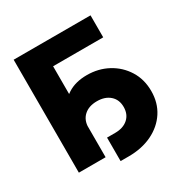

<svg xmlns="http://www.w3.org/2000/svg" viewBox="-180 -869 1026 1071"><g transform="rotate(-30 333.5 -334.0)"><path d="M550.8 -727.5V-585.9H228V0H55.7V-727.5ZM289.6 60.5V-90.8H341.8Q394 -90.8 424.8 -118.2Q455.6 -145.5 455.6 -192.9Q455.6 -239.7 424.6 -267.3Q393.6 -294.9 341.8 -294.9Q289.1 -294.9 258.3 -266.8Q227.5 -238.8 227.5 -189.9H141.6Q141.6 -268.1 167 -326.7Q192.4 -385.3 242.4 -417.2Q292.5 -449.2 365.7 -449.2Q439.9 -449.2 500.5 -416.5Q561 -383.8 597.2 -325.9Q633.3 -268.1 633.3 -192.9Q633.3 -117.2 596.2 -60.3Q559.1 -3.4 493.2 28.6Q427.2 60.5 341.8 60.5Z"/></g></svg>

Font: Inter 16pt ExtraBold
Style: Regular
Weight: 800
Version: Version 4.001;git-66647c0bb